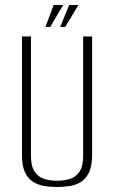

<svg xmlns="http://www.w3.org/2000/svg" viewBox="-20 -737 457 769"><path d="M208 12Q180 12 155 7.5Q130 3 110 -10.5Q90 -24 79 -49.5Q68 -75 68 -117V-591H104V-113Q104 -71 118.5 -49.5Q133 -28 157 -20.5Q181 -13 208 -13Q236 -13 260 -20.5Q284 -28 298.5 -49.5Q313 -71 313 -113V-591H349V-117Q349 -75 338 -49.5Q327 -24 307.5 -10.5Q288 3 262 7.5Q236 12 208 12ZM162 -629 195 -717H233L181 -629ZM221 -629 257 -717H294L241 -629Z"/></svg>

Font: Alumni Sans ExtraLight
Style: Regular
Weight: 250
Version: Version 1.018